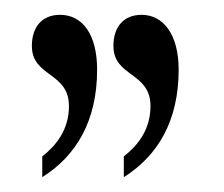

<svg xmlns="http://www.w3.org/2000/svg" viewBox="-20 -667 302 259"><path d="M37 -428C83 -457 111 -504 111 -573C111 -621 91 -647 61 -647C37 -647 23 -631 23 -605C23 -563 73 -570 73 -524C73 -492 56 -471 37 -456ZM147 -428C193 -457 221 -504 221 -573C221 -621 200 -647 171 -647C147 -647 133 -631 133 -605C133 -563 183 -570 183 -524C183 -492 166 -471 147 -456Z"/></svg>

Font: Noto Serif Hebrew ExtraCondensed Light
Style: Regular
Weight: 300
Width: 2
Designer: Monotype Design Team
Foundry: Monotype Imaging Inc.
Version: Version 2.004